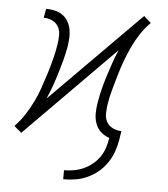

<svg xmlns="http://www.w3.org/2000/svg" viewBox="-51 -572 703 803"><g transform="rotate(5 300.0 -171.0)"><path d="M244 184V146Q264 146 284.5 142.5Q305 139 324.5 130.5Q344 122 361 108.5Q378 95 390.5 77.5Q403 60 410 40Q417 20 420 0L421 -5Q400 -12 384.5 -26.5Q369 -41 362 -61.5Q355 -82 355.5 -104.5Q356 -127 360 -150Q365 -179 372 -207Q379 -235 388 -263Q397 -291 406.5 -319Q416 -347 428 -374L52 6L48 2Q48 2 48 2Q48 2 48 2L36 -8L21 -21H22Q45 -45 63 -72.5Q81 -100 95.5 -130Q110 -160 120.5 -190Q131 -220 140.5 -251Q150 -282 158 -312.5Q166 -343 171 -374Q174 -393 174.5 -413Q175 -433 166.5 -449Q158 -465 141 -473.5Q124 -482 104 -482L111 -520Q129 -520 147 -516Q165 -512 179.5 -502Q194 -492 203 -476.5Q212 -461 215.5 -443.5Q219 -426 218 -407.5Q217 -389 214 -370Q209 -341 201.5 -313Q194 -285 185.5 -257Q177 -229 167 -201Q157 -173 145 -146L522 -526L526 -522Q526 -522 526 -522Q526 -522 526 -522L537 -512L552 -499Q528 -475 510 -447.5Q492 -420 478 -390Q464 -360 453 -330Q442 -300 433 -269Q424 -238 415.5 -207.5Q407 -177 402 -146Q399 -127 398.5 -107Q398 -87 406.5 -71Q415 -55 432.5 -46.5Q450 -38 469 -38L463 0Q459 25 450 50Q441 75 426 97Q411 119 390 136.5Q369 154 344.5 165Q320 176 294.5 180Q269 184 244 184Z"/></g></svg>

Font: Iosevka Etoile XLtObl
Style: Regular
Weight: 200
Italic angle: -9°
Designer: Belleve Invis
Foundry: Belleve Invis
Version: Version 15.5.2; ttfautohint (v1.8.4)